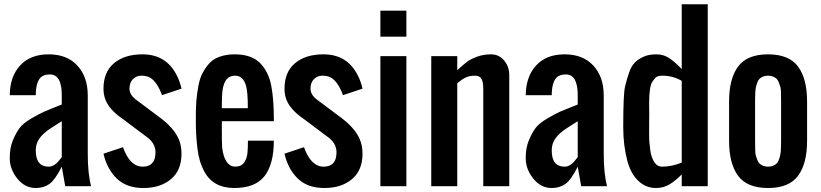

<svg xmlns="http://www.w3.org/2000/svg" viewBox="-20 -895 3945 923"><path d="M151.9 -171.4Q151.9 -93.8 214.4 -93.8Q243.2 -93.8 270.5 -131.8Q275.4 -138.7 276.9 -139.6V-312.5Q269 -307.1 251 -295.9Q232.9 -284.2 222.2 -277.3Q188 -254.9 169.9 -230Q151.9 -205.1 151.9 -171.4ZM276.9 -437.5Q276.9 -537.1 220.2 -537.1Q190.4 -537.1 175.8 -522.9Q152.3 -499.5 151.9 -437.5H26.9Q27.8 -527.3 77.1 -580.6Q126 -633.8 213.9 -633.8Q301.8 -633.8 351.6 -580.1Q401.4 -526.4 401.9 -437.5V-156.2Q401.9 -58.6 418 0H293.5L276.9 -93.8Q245.6 -31.2 218.3 -11.2Q190.9 8.8 151.9 8.8Q99.6 8.8 63.5 -36.1Q27.3 -81.1 26.9 -132.8Q26.4 -183.6 42 -220.7Q57.6 -257.8 74.7 -280.3Q91.8 -302.7 131.8 -326.2Q171.9 -349.6 192.4 -358.4Q212.9 -367.2 242.7 -378.9Q272.5 -390.6 276.9 -392.6Z M571.3 -187.5Q604.5 -93.8 666 -93.8Q727.5 -93.8 727.5 -163.1Q727.5 -199.7 696.3 -228.5L571.3 -322.3Q502.9 -368.7 485.4 -419.9Q477.5 -442.4 477.5 -468.8Q477.5 -548.8 528.3 -591.3Q579.1 -633.8 665 -633.8Q779.3 -633.8 830.1 -532.2Q844.7 -503.9 852.5 -468.8L758.8 -437.5Q734.4 -503.9 699.7 -522.5Q684.1 -531.2 659.7 -531.2Q635.7 -531.2 619.1 -514.6Q602.5 -498 602.5 -468.8Q602.5 -439.5 633.8 -416L758.8 -322.3Q828.1 -267.6 845.2 -209.5Q852.5 -184.6 852.5 -156.2Q852.5 -76.2 801.8 -33.7Q751 8.8 668.9 8.8Q587.9 8.8 541 -37.1Q494.1 -83 477.5 -156.2Z M1171.4 -375Q1171.4 -451.2 1163.1 -481.4Q1149.4 -531.2 1110.4 -531.2Q1049.8 -531.2 1047.4 -431.2Q1046.4 -399.4 1046.4 -388.2V-375ZM1046.4 -281.2Q1046.4 -204.1 1047.9 -185.5Q1059.1 -96.7 1108.9 -93.8Q1140.6 -93.8 1153.8 -113.8Q1167 -133.8 1169.4 -157.7Q1171.9 -181.6 1171.9 -218.8H1296.4Q1296.4 -106.4 1252 -48.8Q1207 8.8 1106.4 8.8Q1005.9 8.8 963.4 -68.4Q936.5 -116.7 929.2 -180.7Q921.4 -244.6 921.4 -309.1Q920.9 -373.5 923.8 -409.2Q926.8 -444.3 933.6 -481.4Q940.4 -518.6 954.1 -544.4Q967.8 -570.3 987.3 -591.8Q1007.8 -613.3 1038.1 -623Q1068.4 -633.8 1108.9 -633.8Q1149.4 -633.8 1179.7 -623Q1210 -612.3 1230.5 -591.8Q1272 -548.3 1284.2 -481.9Q1296.4 -416 1296.4 -327.1V-312.5H1046.4Z M1441.4 -187.5Q1474.6 -93.8 1536.1 -93.8Q1597.7 -93.8 1597.7 -163.1Q1597.7 -199.7 1566.4 -228.5L1441.4 -322.3Q1373 -368.7 1355.5 -419.9Q1347.7 -442.4 1347.7 -468.8Q1347.7 -548.8 1398.4 -591.3Q1449.2 -633.8 1535.2 -633.8Q1649.4 -633.8 1700.2 -532.2Q1714.8 -503.9 1722.7 -468.8L1628.9 -437.5Q1604.5 -503.9 1569.8 -522.5Q1554.2 -531.2 1529.8 -531.2Q1505.9 -531.2 1489.3 -514.6Q1472.7 -498 1472.7 -468.8Q1472.7 -439.5 1503.9 -416L1628.9 -322.3Q1698.2 -267.6 1715.3 -209.5Q1722.7 -184.6 1722.7 -156.2Q1722.7 -76.2 1671.9 -33.7Q1621.1 8.8 1539.1 8.8Q1458 8.8 1411.1 -37.1Q1364.3 -83 1347.7 -156.2Z M1808.6 -843.8H1933.6V-718.8H1808.6ZM1808.6 -625H1933.6V0H1808.6Z M2340.8 -633.8Q2378.4 -633.8 2403.3 -604.5Q2428.2 -575.2 2428.2 -532.7V0H2303.2V-468.8Q2303.2 -502 2293.9 -516.6Q2285.2 -531.2 2262.7 -531.2Q2240.2 -531.2 2222.2 -523.9Q2204.1 -516.6 2178.2 -494.6V0H2053.2V-625H2178.2V-557.6Q2206.1 -583 2223.6 -596.7Q2241.2 -610.4 2272.5 -622.1Q2303.7 -633.8 2340.8 -633.8Z M2632.3 -171.4Q2632.3 -93.8 2694.8 -93.8Q2723.6 -93.8 2751 -131.8Q2755.9 -138.7 2757.3 -139.6V-312.5Q2749.5 -307.1 2731.4 -295.9Q2713.4 -284.2 2702.6 -277.3Q2668.5 -254.9 2650.4 -230Q2632.3 -205.1 2632.3 -171.4ZM2757.3 -437.5Q2757.3 -537.1 2700.7 -537.1Q2670.9 -537.1 2656.2 -522.9Q2632.8 -499.5 2632.3 -437.5H2507.3Q2508.3 -527.3 2557.6 -580.6Q2606.4 -633.8 2694.3 -633.8Q2782.2 -633.8 2832 -580.1Q2881.8 -526.4 2882.3 -437.5V-156.2Q2882.3 -58.6 2898.4 0H2773.9L2757.3 -93.8Q2726.1 -31.2 2698.7 -11.2Q2671.4 8.8 2632.3 8.8Q2580.1 8.8 2543.9 -36.1Q2507.8 -81.1 2507.3 -132.8Q2506.8 -183.6 2522.5 -220.7Q2538.1 -257.8 2555.2 -280.3Q2572.3 -302.7 2612.3 -326.2Q2652.3 -349.6 2672.9 -358.4Q2693.4 -367.2 2723.1 -378.9Q2752.9 -390.6 2757.3 -392.6Z M3257.3 -563V-874.5H3382.3V0H3257.3V-56.6Q3229 -27.3 3199.7 -9.3Q3170.4 8.8 3133.3 8.8Q3096.7 8.8 3068.4 -9.8Q3017.6 -43 2996.6 -118.7Q2976.1 -194.8 2976.1 -281.7V-287.6Q2976.1 -442.4 2984.9 -479.5Q2993.7 -516.6 3004.9 -547.9Q3016.1 -579.1 3032.2 -594.7Q3048.3 -610.4 3073.2 -622.1Q3098.1 -633.8 3135.3 -633.8Q3172.4 -633.8 3200.7 -613.3Q3229 -592.8 3257.3 -563ZM3163.6 -531.2Q3139.2 -531.2 3129.4 -519.5Q3119.6 -507.8 3114.7 -500Q3100.6 -475.1 3100.6 -398.4L3101.1 -344.2Q3101.1 -322.8 3100.6 -293Q3100.6 -263.2 3100.6 -241.7Q3100.6 -219.7 3102.5 -204.1Q3104.5 -188.5 3106.4 -170.4Q3110.4 -140.6 3124.5 -117.2Q3138.7 -93.8 3163.6 -93.8Q3209 -93.8 3257.3 -113.3V-506.3Q3215.3 -531.2 3163.6 -531.2Z M3621.6 -501Q3612.8 -478.5 3611.3 -456.5Q3609.9 -434.6 3609.9 -406.2V-218.8Q3609.4 -160.2 3613.3 -147.5Q3617.2 -134.8 3621.6 -124Q3626 -113.3 3632.8 -107.4Q3639.6 -101.6 3649.4 -97.7Q3659.2 -93.8 3672.4 -93.8Q3685.5 -93.8 3695.3 -97.7Q3705.1 -101.6 3711.9 -107.4Q3718.8 -113.3 3723.1 -124Q3731.9 -146.5 3733.4 -168.5Q3734.9 -190.4 3734.9 -218.8V-406.2Q3735.4 -464.8 3731.4 -477.5Q3727.5 -490.2 3723.1 -501Q3718.8 -511.7 3711.9 -517.6Q3705.1 -523.4 3695.3 -527.3Q3685.5 -531.2 3672.4 -531.2Q3659.2 -531.2 3649.4 -527.3Q3639.6 -523.4 3632.8 -517.6Q3626 -511.7 3621.6 -501ZM3484.9 -218.8V-406.2Q3484.9 -516.6 3528.3 -575.2Q3571.8 -633.8 3672.4 -633.8Q3772.9 -633.8 3816.4 -575.2Q3859.9 -516.6 3859.9 -406.2V-218.8Q3859.9 -108.4 3816.4 -49.8Q3772.9 8.8 3672.4 8.8Q3571.8 8.8 3528.3 -49.8Q3484.9 -108.4 3484.9 -218.8Z"/></svg>

Font: Oswald
Style: Book
Weight: 400
Designer: vernon adams
Foundry: vernon adams
Version: Version 1.000